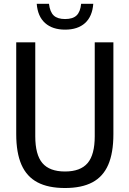

<svg xmlns="http://www.w3.org/2000/svg" viewBox="-20 -958 666 988"><path d="M63.5 -268V-740H161.5V-256.5Q161.5 -162 198.2 -118.8Q235 -75.5 314.5 -75.5Q394 -75.5 430.8 -118.8Q467.5 -162 467.5 -256.5V-740H563.5V-268Q563.5 -171.5 537 -110.2Q510.5 -49 455.5 -19.8Q400.5 9.5 314.5 9.5Q228 9.5 172.8 -19.8Q117.5 -49 90.5 -110.2Q63.5 -171.5 63.5 -268ZM169 -938.5H232Q237 -896.5 256.5 -878.2Q276 -860 315 -860Q354.5 -860 374 -878.5Q393.5 -897 397.5 -938.5H460Q455 -873 417.5 -839.2Q380 -805.5 315 -805.5Q250 -805.5 212 -839.5Q174 -873.5 169 -938.5Z"/></svg>

Font: Encode Sans Condensed Medium
Style: Regular
Weight: 500
Width: 3
Designer: Multiple Designers
Foundry: Impallari Type
Version: Version 2.000